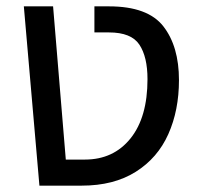

<svg xmlns="http://www.w3.org/2000/svg" viewBox="-20 -584 638 604"><path d="M55 -564H147L187 -82H247Q337 -82 390.5 -148.5Q444 -215 444 -335Q444 -405 418.5 -443.5Q393 -482 323 -482H277V-564H323Q445 -564 494 -501Q543 -438 543 -332Q543 -237 509.5 -162Q476 -87 407 -43.5Q338 0 237 0H104Z"/></svg>

Font: FiraGO
Style: Regular
Weight: 400
Designer: bBox Type
Foundry: bBox Type GmbH
Version: Version 1.001;April 20, 2020;FontCreator 12.0.0.2555 64-bit